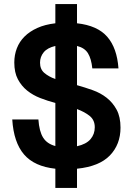

<svg xmlns="http://www.w3.org/2000/svg" viewBox="-20 -820 650 940"><path d="M251 6Q148 -5 97.5 -64Q47 -123 40 -235H168Q172 -177 191 -146.5Q210 -116 251 -105V-316Q213 -326 177 -340Q141 -354 113 -376.5Q85 -399 67.5 -432Q50 -465 50 -514Q50 -551 62.5 -583.5Q75 -616 100 -641Q125 -666 162.5 -683Q200 -700 251 -706V-800H357V-706Q457 -695 505 -640Q553 -585 560 -485H432Q427 -533 410.5 -559.5Q394 -586 357 -595V-403Q396 -392 434 -378.5Q472 -365 502 -341.5Q532 -318 551 -283Q570 -248 570 -195Q570 -113 518 -59Q466 -5 357 6V100H251ZM444 -197Q444 -232 419.5 -252Q395 -272 357 -286V-104Q402 -114 423 -138.5Q444 -163 444 -197ZM176 -513Q176 -481 197 -463Q218 -445 251 -433V-595Q212 -586 194 -564Q176 -542 176 -513Z"/></svg>

Font: Retni Sans
Style: Bold
Weight: 700
Designer: Vitaly Kuzmin
Foundry: ParaType Ltd.
Version: Version 1.00;March 2, 2019;FontCreator 11.5.0.2425 64-bit; t